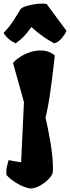

<svg xmlns="http://www.w3.org/2000/svg" viewBox="-61 -854 396 1088"><path d="M108.9 213.9Q79.6 208.5 52.2 194.3Q24.9 180.2 4.6 164.3Q-15.6 148.4 -24.4 137.2Q-26.4 109.4 -22.5 92.3Q-18.6 75.2 -12.2 53.2Q16.1 59.6 58.6 65.4L74.7 -275.9L12.7 -497.1Q27.8 -515.1 53 -531.5Q78.1 -547.9 108.9 -558.1Q139.6 -568.4 170.4 -567.9Q191.9 -567.9 212.4 -561Q232.9 -554.2 249.5 -539.6Q248.5 -530.8 244.4 -493.7Q240.2 -456.5 233.9 -405.8Q227.5 -355 219.5 -302.2Q211.4 -249.5 202.1 -209L198.2 -191.9L196.3 -181.2L198.2 -182.1Q202.1 -165.5 209.7 -129.4Q217.3 -93.3 224.9 -48.1Q232.4 -2.9 236.6 42.5Q240.7 87.9 237.8 124Q235.8 137.7 216.3 158.9Q196.8 180.2 167.7 197Q138.7 213.9 108.9 213.9ZM28.3 -608.4Q-19.5 -629.9 -40.5 -668Q-7.8 -701.2 14.2 -735.8Q36.1 -770.5 57.1 -804.2Q68.8 -814.5 95.5 -821.8Q122.1 -829.1 152.1 -832.3Q182.1 -835.4 203.1 -831.5L315.9 -679.2Q309.6 -662.6 290 -638.7Q270.5 -614.7 246.1 -608.4Q210.4 -627.9 181.9 -647.9Q153.3 -668 116.7 -700.7Q94.2 -668.9 75.9 -649.4Q57.6 -629.9 28.3 -608.4Z"/></svg>

Font: Fruktur
Style: Regular
Weight: 400
Designer: Viktoriya Grabowska, Eben Sorkin
Foundry: Viktoriya Grabowska
Version: Version 1.008; ttfautohint (v1.8.4.7-5d5b)